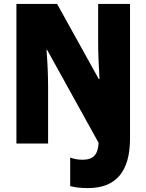

<svg xmlns="http://www.w3.org/2000/svg" viewBox="-20 -734 749 982"><path d="M430 228Q378 228 339 218V72Q353 77 368.5 80Q384 83 403 83Q445 83 464 61Q483 39 484 -4L221 -479H218Q222 -428 224 -378.5Q226 -329 226 -291V0H64V-714H272L485 -330H489Q486 -377 484 -426.5Q482 -476 482 -514V-714H645V-26Q645 228 430 228Z"/></svg>

Font: Noto Sans Lao Looped Condensed Black
Style: Regular
Weight: 900
Width: 3
Designer: Mark Frömberg, Ben Mitchell
Foundry: The Fontpad Ltd
Version: Version 1.002; ttfautohint (v1.8.4.7-5d5b)